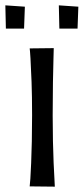

<svg xmlns="http://www.w3.org/2000/svg" viewBox="-40 -698 313 718"><path d="M165 0 71 -1Q72 -7 73.5 -29.5Q75 -52 76.5 -88Q78 -124 79 -169.5Q80 -215 80 -267Q80 -337 78 -392Q76 -447 74 -479.5Q72 -512 71 -517L161 -518Q161 -514 160 -480Q159 -446 158 -390.5Q157 -335 157 -266Q157 -215 158 -170Q159 -125 160.5 -89.5Q162 -54 163.5 -30.5Q165 -7 165 0ZM250 -591H182L180 -678L253 -673ZM50 -591H-18L-20 -678L53 -673Z"/></svg>

Font: Truculenta Medium
Style: Regular
Weight: 500
Version: Version 1.002